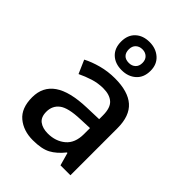

<svg xmlns="http://www.w3.org/2000/svg" viewBox="-239 -933 1053 1053"><g transform="rotate(45 287.5 -407.0)"><path d="M293 -549Q395 -549 445.5 -504.5Q496 -460 496 -365V0H419L398 -75H394Q359 -31 320.5 -10.5Q282 10 214 10Q141 10 93 -30Q45 -70 45 -154Q45 -236 107 -279Q169 -322 297 -326L390 -329V-358Q390 -417 363 -441Q336 -465 287 -465Q246 -465 208 -453Q170 -441 135 -424L101 -502Q139 -522 189 -535.5Q239 -549 293 -549ZM317 -256Q226 -253 191 -226.5Q156 -200 156 -153Q156 -111 181 -92.5Q206 -74 246 -74Q307 -74 348 -108.5Q389 -143 389 -212V-259ZM287 -606Q236 -606 205 -635Q174 -664 174 -715Q174 -766 205 -795Q236 -824 287 -824Q336 -824 369 -795Q402 -766 402 -716Q402 -664 369.5 -635Q337 -606 287 -606ZM287 -662Q310 -662 325 -676Q340 -690 340 -715Q340 -740 325 -754Q310 -768 287 -768Q264 -768 249 -754Q234 -740 234 -715Q234 -690 247.5 -676Q261 -662 287 -662Z"/></g></svg>

Font: Noto Sans Adlam Medium
Style: Regular
Weight: 500
Version: Version 3.001